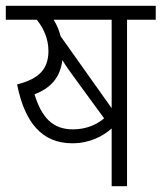

<svg xmlns="http://www.w3.org/2000/svg" viewBox="-20 -642 557 662"><path d="M418 -574H517V-622H0V-574H107C129 -546 147 -510 147 -467C147 -403 114 -370 39 -351C65 -219 125 -148 229 -148C290 -148 334 -172 365 -199V0H418ZM365 -574V-269L189 -517C184 -537 176 -556 165 -574ZM236 -375 339 -234C314 -213 279 -196 231 -196C161 -196 123 -238 99 -317C155 -338 188 -375 195 -435C207 -415 221 -395 236 -375Z"/></svg>

Font: Noto Sans SemiCondensed Light
Style: Regular
Weight: 300
Width: 4
Designer: Monotype Design Team
Foundry: Monotype Imaging Inc.
Version: Version 2.013